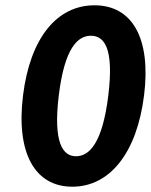

<svg xmlns="http://www.w3.org/2000/svg" viewBox="-20 -681 570 725"><path d="M253 24C395 24 497 -104 524 -321C551 -537 479 -661 337 -661C195 -661 94 -538 67 -321C40 -104 111 24 253 24ZM267 -91C218 -91 180 -140 202 -321C224 -501 274 -546 323 -546C373 -546 411 -501 389 -321C367 -140 317 -91 267 -91Z"/></svg>

Font: Falling Sky
Style: BdObl
Weight: 700
Designer: Paul D. Hunt
Foundry: Adobe Systems Incorporated
Version: Version 1.02